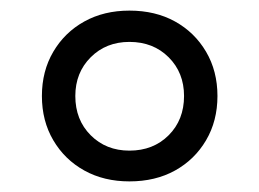

<svg xmlns="http://www.w3.org/2000/svg" viewBox="-20 -690 489 362"><path d="M224 -348Q176 -348 139 -368.5Q102 -389 80.5 -425.5Q59 -462 59 -509Q59 -556 80.5 -592.5Q102 -629 139 -649.5Q176 -670 224 -670Q273 -670 310 -649.5Q347 -629 368.5 -592.5Q390 -556 390 -509Q390 -462 368.5 -425.5Q347 -389 310 -368.5Q273 -348 224 -348ZM224 -406Q269 -406 298 -435Q327 -464 327 -509Q327 -553 298 -582Q269 -611 224 -611Q180 -611 151 -582Q122 -553 122 -509Q122 -464 151 -435Q180 -406 224 -406Z"/></svg>

Font: Kantumruy Pro
Style: Regular
Weight: 400
Designer: Sovichet Tep
Foundry: Sovichet Tep
Version: Version 1.002